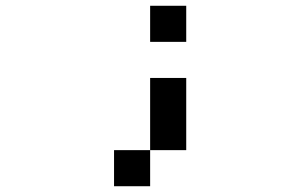

<svg xmlns="http://www.w3.org/2000/svg" viewBox="-20 -520 1040 665"><path d="M500 -500H625V-375H500ZM500 -250H625V0H500ZM500 0V125H375V0Z"/></svg>

Font: Dogica
Style: Regular
Weight: 400
Monospace: yes
Designer: Roberto Mocci
Version: Version 001.012